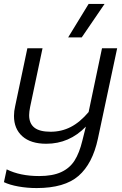

<svg xmlns="http://www.w3.org/2000/svg" viewBox="-22 -725 617 975"><path d="M428 -705H509L393 -535H324ZM-2 200 12 135Q80 169 177 169Q245 169 288.5 149Q332 129 356.5 90.5Q381 52 396 -10L414 -82Q330 5 213 5Q134 5 91.5 -33Q49 -71 49 -136Q49 -161 55 -186L117 -480H194L131 -182Q126 -157 126 -140Q126 -98 152.5 -77Q179 -56 235 -56Q290 -56 337 -80Q384 -104 428 -156L496 -480H573L475 -20Q448 106 377 168Q306 230 164 230Q116 230 71.5 222Q27 214 -2 200Z"/></svg>

Font: Prompt Light
Style: Italic
Weight: 300
Italic angle: -12°
Designer: Katatrad Team
Foundry: CadsonDemak
Version: Version 1.000